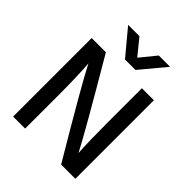

<svg xmlns="http://www.w3.org/2000/svg" viewBox="-242 -1026 1165 1165"><g transform="rotate(45 340.0 -443.5)"><path d="M398 -725H308L173 -887H270L353 -785L436 -887H533ZM176 0H73V-674H195Q454 -234 510 -124Q504 -215 504 -391V-674H607V0H485Q230 -429 168 -551Q176 -451 176 -282Z"/></g></svg>

Font: Hind Jalandhar Medium
Style: Regular
Weight: 500
Designer: Namrata Goyal
Foundry: Indian Type Foundry
Version: Version 0.702;PS 1.0;hotconv 1.0.81;makeotf.lib2.5.63406